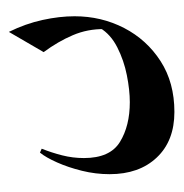

<svg xmlns="http://www.w3.org/2000/svg" viewBox="-10 -234 412 431"><g transform="rotate(-90 195.5 -19.0)"><path d="M338.9 -204.6Q357.4 -167 365.7 -128.9Q374 -90.8 374 -57.1Q374 2.9 347.7 54Q321.3 105 273.2 136Q225.1 167 159.2 167Q94.2 167 56.9 127.4Q19.5 87.9 19.5 21.5Q19.5 -9.8 27.1 -40.5Q34.7 -71.3 45.9 -96.4Q57.1 -121.6 67.9 -134.8L76.7 -130.9Q67.9 -108.9 61.8 -85Q55.7 -61 55.7 -36.1Q55.7 22.5 91.8 44.7Q127.9 66.9 181.2 66.9Q208 66.9 241.5 60.3Q274.9 53.7 304.2 38.8Q333.5 23.9 347.7 0L345.2 9.8Q345.7 -27.8 331.5 -61Q317.4 -94.2 293.5 -126.5Z"/></g></svg>

Font: Lateef Medium
Style: Regular
Weight: 500
Designer: SIL International
Foundry: SIL International
Version: Version 4.200